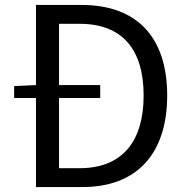

<svg xmlns="http://www.w3.org/2000/svg" viewBox="-20 -754 752 774"><path d="M125 0H313C534 0 654 -137 654 -369C654 -602 534 -734 309 -734H125V-411L37 -407V-359H125ZM218 -76V-359H384V-411H218V-658H301C473 -658 559 -555 559 -369C559 -184 473 -76 301 -76Z"/></svg>

Font: Microsoft YaHei
Style: Regular
Weight: 400
Designer: Ryoko NISHIZUKA 西塚涼子 (kana, bopomofo & ideographs); Paul D. Hunt (Latin, Greek & Cyrillic); Sandoll Communications 산돌커뮤니
Foundry: Adobe
Version: Version 2.001;hotconv 1.0.111;makeotfexe 2.5.65597